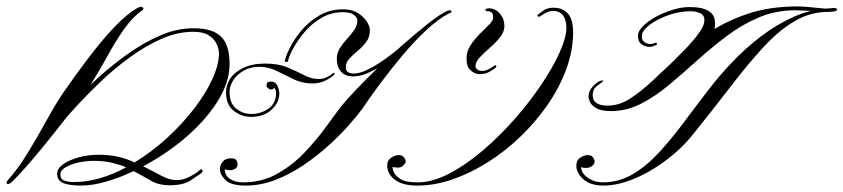

<svg xmlns="http://www.w3.org/2000/svg" viewBox="-120 -578 2627 598"><path d="M306 -552Q319 -560 324.5 -555Q330 -550 322 -545Q293 -525 266.5 -487.5Q240 -450 215.5 -405Q191 -360 164 -317Q154 -302 132 -272Q110 -242 80.5 -204Q51 -166 20 -128Q-11 -90 -39.5 -57.5Q-68 -25 -88 -7Q-97 -3 -99 -6.5Q-101 -10 -97 -15Q-64 -52 -33.5 -102Q-3 -152 24.5 -202Q52 -252 76 -288Q92 -311 119 -348.5Q146 -386 178.5 -427Q211 -468 244.5 -502Q278 -536 306 -552ZM483 -490Q542 -490 568.5 -464Q595 -438 595 -379Q595 -334 572.5 -289Q550 -244 511.5 -201.5Q473 -159 425 -123Q377 -87 326 -60Q358 -44 383 -30.5Q408 -17 430 -17Q450 -17 470.5 -27.5Q491 -38 498 -45Q507 -54 510 -48.5Q513 -43 506 -38Q496 -31 473.5 -16Q451 -1 408 -1Q374 -1 349.5 -15.5Q325 -30 296 -45Q252 -24 209.5 -12Q167 0 133 0Q97 0 77.5 -7.5Q58 -15 58 -37Q58 -53 76 -66Q94 -79 123.5 -87.5Q153 -96 188 -96Q221 -96 249 -89.5Q277 -83 299 -72Q353 -105 400.5 -148.5Q448 -192 484.5 -239.5Q521 -287 541.5 -332Q562 -377 562 -412Q562 -426 554.5 -441.5Q547 -457 530 -468Q513 -479 482 -479Q433 -479 383 -457Q333 -435 285 -400Q237 -365 196.5 -326.5Q156 -288 125 -254.5Q94 -221 78 -202Q68 -204 62 -206Q56 -208 66 -218Q83 -234 114 -266.5Q145 -299 187 -337Q229 -375 278 -410Q327 -445 379 -467.5Q431 -490 483 -490ZM111 -11Q150 -11 191.5 -23Q233 -35 273 -57Q254 -65 229 -71Q204 -77 172 -77Q147 -77 123 -71.5Q99 -66 83.5 -56.5Q68 -47 68 -35Q68 -20 80.5 -15.5Q93 -11 111 -11Z M706 -380Q747 -380 775.5 -368Q804 -356 827 -344Q850 -332 871 -332Q885 -332 894.5 -336Q904 -340 910 -344.5Q916 -349 917 -350Q918 -351 920 -351Q925 -351 920 -345Q915 -338 895.5 -328Q876 -318 853 -318Q822 -318 795 -331Q768 -344 742 -357Q716 -370 688 -370Q660 -370 639 -358Q618 -346 606.5 -328Q595 -310 595 -291Q595 -256 616 -239.5Q637 -223 662 -223Q692 -223 716 -239.5Q740 -256 740 -290Q740 -295 737 -300Q734 -305 734 -305Q734 -305 731.5 -302Q729 -299 724 -299Q720 -299 715 -303Q710 -307 710 -312Q710 -324 723 -324Q738 -324 744 -311Q750 -298 750 -287Q750 -259 726 -236.5Q702 -214 662 -214Q633 -214 608.5 -232.5Q584 -251 584 -291Q584 -313 597 -333Q610 -353 637.5 -366.5Q665 -380 706 -380ZM949 -549Q975 -549 993.5 -538Q1012 -527 1022 -511.5Q1032 -496 1032 -484Q1032 -462 1020.5 -447Q1009 -432 994.5 -420Q980 -408 968.5 -396Q957 -384 957 -368Q957 -349 982 -349Q1002 -349 1029 -363Q1056 -377 1082 -396Q1108 -415 1126 -430Q1144 -445 1146 -447Q1147 -447 1147 -447.5Q1147 -448 1147 -448Q1149 -448 1145.5 -439Q1142 -430 1140 -427Q1139 -425 1122.5 -411.5Q1106 -398 1081.5 -381.5Q1057 -365 1030 -352.5Q1003 -340 980 -340Q955 -340 942 -355Q929 -370 929 -395Q929 -413 938.5 -428Q948 -443 961 -457Q974 -471 983.5 -485Q993 -499 993 -515Q993 -523 982.5 -531.5Q972 -540 948 -540Q911 -540 880.5 -522Q850 -504 828 -477.5Q806 -451 792.5 -426Q779 -401 777 -387Q776 -385 770 -385Q767 -385 767 -388Q769 -401 782 -427.5Q795 -454 818 -482Q841 -510 874 -529.5Q907 -549 949 -549ZM1281 -546Q1286 -546 1286 -542Q1286 -538 1283.5 -538Q1281 -538 1278 -536Q1245 -519 1208 -484.5Q1171 -450 1134.5 -406.5Q1098 -363 1065.5 -319.5Q1033 -276 1009 -240Q993 -218 966 -187.5Q939 -157 903 -124.5Q867 -92 825 -63.5Q783 -35 737.5 -17.5Q692 0 645 0Q600 0 582.5 -17Q565 -34 565 -51Q565 -64 573.5 -74.5Q582 -85 600 -85Q613 -85 616.5 -78.5Q620 -72 620 -66Q620 -57 612.5 -52.5Q605 -48 599 -48Q588 -48 584 -49.5Q580 -51 580 -51Q580 -32 596 -21Q612 -10 637 -10Q695 -10 742 -36Q789 -62 826.5 -101Q864 -140 892.5 -179Q921 -218 941 -245Q958 -266 988.5 -298Q1019 -330 1057 -367Q1095 -404 1135 -439Q1175 -474 1210 -502Q1245 -530 1270 -543Q1276 -546 1281 -546Z M1604 -554Q1632 -554 1648.5 -536Q1665 -518 1665 -477Q1665 -421 1644 -363.5Q1623 -306 1586.5 -253Q1550 -200 1502.5 -154Q1455 -108 1400.5 -73.5Q1346 -39 1290 -19.5Q1234 0 1180 0Q1134 0 1110 -18Q1086 -36 1086 -64Q1086 -78 1098 -86.5Q1110 -95 1122 -95Q1133 -95 1138.5 -87.5Q1144 -80 1144 -75Q1144 -71 1137 -63.5Q1130 -56 1120 -56Q1112 -56 1107 -57Q1102 -58 1102 -58Q1102 -58 1105 -46Q1108 -34 1124.5 -22Q1141 -10 1181 -10Q1226 -10 1277.5 -36.5Q1329 -63 1381 -107Q1433 -151 1480 -204Q1527 -257 1564 -311.5Q1601 -366 1622.5 -413.5Q1644 -461 1644 -492Q1644 -517 1633 -530.5Q1622 -544 1604 -544Q1591 -544 1580 -538Q1569 -532 1564 -528Q1562 -526 1558 -526Q1555 -526 1554 -528Q1553 -530 1556 -533Q1561 -537 1573 -545.5Q1585 -554 1604 -554ZM1403 -552Q1423 -552 1437 -535.5Q1451 -519 1451 -497Q1451 -479 1437.5 -462Q1424 -445 1406 -429.5Q1388 -414 1374.5 -399.5Q1361 -385 1361 -372Q1361 -365 1367.5 -361Q1374 -357 1382 -357Q1392 -357 1403 -363Q1414 -369 1419 -373Q1421 -375 1422 -375Q1424 -375 1425.5 -373Q1427 -371 1424 -368Q1421 -364 1406.5 -355.5Q1392 -347 1375 -347Q1359 -347 1346 -358.5Q1333 -370 1333 -395Q1333 -418 1345.5 -437Q1358 -456 1374.5 -472.5Q1391 -489 1403.5 -501.5Q1416 -514 1416 -523Q1416 -534 1412 -538.5Q1408 -543 1398 -543Q1391 -543 1392 -547.5Q1393 -552 1403 -552Z M2479 -553Q2487 -553 2487 -548Q2487 -544 2478.5 -542.5Q2470 -541 2460 -541Q2404 -541 2355.5 -512.5Q2307 -484 2259.5 -433Q2212 -382 2159.5 -313.5Q2107 -245 2042 -164Q2014 -128 1978.5 -98Q1943 -68 1905 -46Q1867 -24 1830 -12Q1793 0 1761 0Q1718 0 1696.5 -20Q1675 -40 1675 -62Q1675 -79 1687.5 -87Q1700 -95 1710 -95Q1723 -95 1727.5 -87Q1732 -79 1732 -76Q1732 -67 1724 -61Q1716 -55 1706 -55Q1696 -55 1693 -56.5Q1690 -58 1690 -58Q1690 -39 1710.5 -24.5Q1731 -10 1760 -10Q1810 -11 1852.5 -36.5Q1895 -62 1933.5 -104Q1972 -146 2010 -197Q2048 -248 2088 -300Q2120 -342 2161 -385Q2202 -428 2250.5 -465Q2299 -502 2353 -526Q2407 -550 2465 -552Q2470 -553 2473.5 -553Q2477 -553 2479 -553ZM2028 -556Q2068 -556 2087.5 -543.5Q2107 -531 2107 -507Q2107 -468 2088 -442.5Q2069 -417 2038 -396Q2030 -390 2015.5 -391Q2001 -392 1982 -392Q1986 -397 2000.5 -411Q2015 -425 2032 -444Q2049 -463 2061.5 -482Q2074 -501 2074 -515Q2074 -531 2060.5 -537Q2047 -543 2030 -543Q1996 -543 1961 -530.5Q1926 -518 1902.5 -500Q1879 -482 1879 -465Q1879 -452 1887.5 -446.5Q1896 -441 1906 -441Q1913 -441 1919 -444Q1925 -446 1926 -443Q1927 -440 1924 -438Q1920 -436 1914.5 -434Q1909 -432 1903 -432Q1890 -432 1878.5 -440Q1867 -448 1867 -466Q1867 -481 1882.5 -496.5Q1898 -512 1922.5 -525.5Q1947 -539 1975 -547.5Q2003 -556 2028 -556ZM2364 -558Q2376 -558 2400 -556Q2424 -554 2446 -551.5Q2468 -549 2473 -548L2464 -541Q2464 -541 2451 -542Q2438 -543 2419.5 -543.5Q2401 -544 2383.5 -545Q2366 -546 2356 -546Q2296 -546 2243 -523.5Q2190 -501 2142.5 -465Q2095 -429 2050.5 -389Q2006 -349 1963 -313Q1920 -277 1875.5 -254.5Q1831 -232 1784 -232Q1753 -232 1738 -240.5Q1723 -249 1718 -259.5Q1713 -270 1713 -277Q1713 -295 1727 -309.5Q1741 -324 1752 -327Q1756 -328 1758 -327Q1760 -326 1755 -322Q1751 -319 1738.5 -309.5Q1726 -300 1726 -282Q1726 -265 1738 -257Q1750 -249 1772 -249Q1809 -249 1843.5 -271.5Q1878 -294 1915 -329Q1952 -364 1994.5 -403.5Q2037 -443 2090 -478Q2143 -513 2210.5 -535.5Q2278 -558 2364 -558Z"/></svg>

Font: Kapakana
Style: Regular
Weight: 400
Designer: Kousuke Nagai
Version: Version 1.002